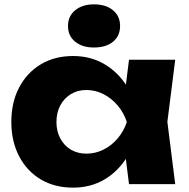

<svg xmlns="http://www.w3.org/2000/svg" viewBox="-20 -845 866 881"><path d="M572 0 546 -206 573 -285 546 -364 572 -571H784L748 -286L784 0ZM620 -285Q606 -195 564.5 -127Q523 -59 459.5 -21.5Q396 16 315 16Q231 16 167.5 -21.5Q104 -59 68 -127.5Q32 -196 32 -285Q32 -376 68 -444Q104 -512 167.5 -550Q231 -588 315 -588Q396 -588 459.5 -550.5Q523 -513 565 -445.5Q607 -378 620 -285ZM239 -285Q239 -243 256.5 -210Q274 -177 305 -158.5Q336 -140 376 -140Q418 -140 455 -158.5Q492 -177 520 -210Q548 -243 562 -285Q548 -328 520 -361Q492 -394 455 -413Q418 -432 376 -432Q336 -432 305 -413Q274 -394 256.5 -361Q239 -328 239 -285ZM411 -627Q358 -627 325 -653.5Q292 -680 292 -726Q292 -771 325 -798Q358 -825 411 -825Q466 -825 498.5 -798Q531 -771 531 -726Q531 -680 498.5 -653.5Q466 -627 411 -627Z"/></svg>

Font: Unbounded
Style: Bold
Weight: 700
Designer: Luke Prowse, Jean-Baptiste Morizot, Fátima Lázaro, Florian Runge
Foundry: NaN
Version: Version 1.700